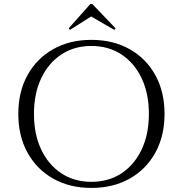

<svg xmlns="http://www.w3.org/2000/svg" viewBox="-20 -910 878 944"><path d="M429 -714Q536 -714 617 -668.5Q698 -623 743.5 -541Q789 -459 789 -350Q789 -241 743.5 -159Q698 -77 617 -31.5Q536 14 429 14Q323 14 242 -31.5Q161 -77 115.5 -159Q70 -241 70 -350Q70 -459 115.5 -541Q161 -623 242 -668.5Q323 -714 429 -714ZM429 -16Q514 -16 577.5 -58Q641 -100 676.5 -175Q712 -250 712 -350Q712 -450 676.5 -525Q641 -600 577.5 -642Q514 -684 429 -684Q345 -684 281.5 -642Q218 -600 182.5 -525Q147 -450 147 -350Q147 -250 182.5 -175Q218 -100 281.5 -58Q345 -16 429 -16ZM318 -771 324 -763 428 -829 542 -763 548 -771 434 -890H424Z"/></svg>

Font: Cinzel
Style: Regular
Weight: 400
Designer: Natanael Gama
Version: Version 2.000